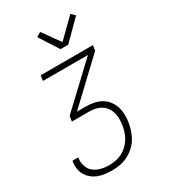

<svg xmlns="http://www.w3.org/2000/svg" viewBox="-233 -872 1066 1207"><g transform="rotate(-30 300.0 -269.0)"><path d="M215 223Q189 223 163.5 219.5Q138 216 115 207Q92 198 73.5 182.5Q55 167 43 146Q31 125 27.5 99.5Q24 74 29 48V45H71V48Q67 68 70.5 88Q74 108 82.5 124.5Q91 141 106 153Q121 165 139.5 172Q158 179 177.5 182Q197 185 218 185Q240 185 263.5 180.5Q287 176 308.5 165.5Q330 155 348.5 138Q367 121 380 100.5Q393 80 400.5 57.5Q408 35 412 13Q416 -11 416 -34.5Q416 -58 410 -80Q404 -102 391 -120Q378 -138 359 -149.5Q340 -161 317.5 -165.5Q295 -170 271 -170H149L155 -208L446 -482H119L125 -520H504L498 -482L208 -208H271Q301 -208 329.5 -202.5Q358 -197 382.5 -183Q407 -169 424 -147Q441 -125 449.5 -98Q458 -71 458.5 -41Q459 -11 454 19Q449 46 439.5 73.5Q430 101 414 125.5Q398 150 374.5 169.5Q351 189 324.5 201.5Q298 214 270 218.5Q242 223 215 223ZM315 -600 226 -738 258 -758 348 -632 479 -761 506 -735 371 -600Z"/></g></svg>

Font: Iosevka XLt Ex Obl
Style: Regular
Weight: 200
Width: 7
Italic angle: -9°
Monospace: yes
Designer: Belleve Invis
Foundry: Belleve Invis
Version: Version 32.5.0; ttfautohint (v1.8.4)